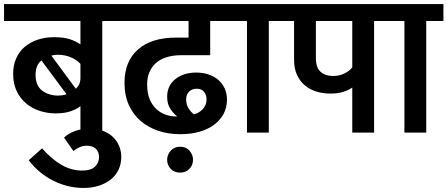

<svg xmlns="http://www.w3.org/2000/svg" viewBox="-30 -656 2214 950"><path d="M237 -472Q284 -472 314 -462.5Q344 -453 368 -436V-552H-10V-636H561V-552H476V0H368V-131Q355 -119 324 -107Q293 -95 245 -95Q204 -95 166 -107.5Q128 -120 99 -144.5Q70 -169 52.5 -205.5Q35 -242 35 -290Q35 -333 50 -367Q65 -401 92 -424Q119 -447 156 -459.5Q193 -472 237 -472ZM146 -286Q146 -232 179 -207.5Q212 -183 258 -183Q268 -183 278.5 -184.5Q289 -186 299 -190L175 -357Q161 -346 153.5 -328Q146 -310 146 -286ZM368 -340Q351 -359 321.5 -372Q292 -385 256 -385Q248 -385 239.5 -384Q231 -383 224 -381L345 -217Q368 -237 368 -270Z M287 25Q305 6 339.5 -7Q374 -20 410 -20Q449 -20 478.5 -9Q508 2 528.5 21.5Q549 41 559.5 66.5Q570 92 570 121Q570 154 557 182.5Q544 211 519.5 231Q495 251 460.5 262.5Q426 274 383 274Q306 274 234.5 238.5Q163 203 112 137L178 78Q227 133 275.5 160.5Q324 188 377 188Q419 188 439.5 169Q460 150 460 121Q460 96 444.5 80.5Q429 65 399 65Q381 65 363.5 72.5Q346 80 333 91Z M862 8Q804 8 754 -8.5Q704 -25 666.5 -57Q629 -89 607.5 -136.5Q586 -184 586 -246Q586 -352 652.5 -411Q719 -470 842 -470H903V-552H541V-636H1129V-552H1010V-383H870Q784 -383 741 -343.5Q698 -304 698 -238Q698 -194 711 -164Q724 -134 744.5 -115.5Q765 -97 790 -88.5Q815 -80 839 -80H847Q828 -94 812.5 -118Q797 -142 797 -177Q797 -232 837.5 -264.5Q878 -297 941 -297Q975 -297 1003.5 -287Q1032 -277 1051.5 -259.5Q1071 -242 1082 -217.5Q1093 -193 1093 -163Q1093 -125 1077 -94Q1061 -63 1031 -40Q1001 -17 958 -4.5Q915 8 862 8ZM797 134Q797 110 814.5 90Q832 70 861 70Q891 70 908 90Q925 110 925 134Q925 161 907.5 179.5Q890 198 861 198Q832 198 814.5 179.5Q797 161 797 134ZM891 -164Q891 -140 902 -121.5Q913 -103 930 -90Q956 -97 974 -117Q992 -137 992 -164Q992 -185 980 -201Q968 -217 944 -217Q920 -217 905.5 -202.5Q891 -188 891 -164Z M1192 -552H1107V-636H1385V-552H1300V0H1192Z M1906 -552H1821V0H1713V-223Q1699 -212 1671.5 -202.5Q1644 -193 1604 -193Q1568 -193 1535.5 -203Q1503 -213 1478.5 -233.5Q1454 -254 1439.5 -285.5Q1425 -317 1425 -361V-552H1365V-636H1906ZM1533 -368Q1533 -321 1556.5 -300.5Q1580 -280 1618 -280Q1650 -280 1675.5 -293Q1701 -306 1713 -323V-552H1533Z M1971 -552H1886V-636H2164V-552H2079V0H1971Z"/></svg>

Font: Mukta SemiBold
Style: Regular
Weight: 600
Designer: Girish Dalvi and Yashodeep Gholap
Foundry: Ek Type
Version: Version 2.538;PS 1.002;hotconv 16.6.51;makeotf.lib2.5.65220;